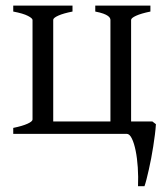

<svg xmlns="http://www.w3.org/2000/svg" viewBox="-20 -474 587 680"><path d="M236.8 -454.1V-433.1Q204.6 -426.8 187 -418.9Q169.4 -411.1 168.5 -404.3V-43.9H371.1V-403.3Q371.1 -406.2 369.4 -409.9Q367.7 -413.6 362.1 -417.7Q356.4 -421.9 345.7 -425.8Q335 -429.7 317.4 -433.1V-454.1H512.7V-433.1Q479.5 -426.3 461.9 -418.2Q444.3 -410.2 444.3 -403.3V-43.9H519.5L532.2 -34.2Q531.2 -17.1 528.6 3.2Q525.9 23.4 522.7 44.7Q519.5 65.9 515.4 86.9Q511.2 107.9 507.1 126.7Q502.9 145.5 499 160.6Q495.1 175.8 491.7 185.5H468.8Q470.2 152.3 468 119.1Q465.8 85.9 460.4 59.6Q455.1 33.2 447 16.6Q439 0 428.7 0H26.9V-21Q60.1 -27.8 77.6 -35.9Q95.2 -43.9 95.2 -50.8V-403.3Q95.2 -409.2 78.9 -417.7Q62.5 -426.3 26.9 -433.1V-454.1Z"/></svg>

Font: Gentium Unicode
Style: Regular
Weight: 400
Version: Version 1.009